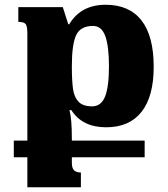

<svg xmlns="http://www.w3.org/2000/svg" viewBox="-20 -522 708 807"><path d="M282 69H588V139H282V162Q282 185 291.5 194Q301 203 320 203V265H95V139H38V69H95V-381Q95 -411 88 -420.5Q81 -430 57 -430V-492H244L267 -420H271Q320 -502 424 -502Q523 -502 574.5 -436.5Q626 -371 626 -241Q626 -117 575 -52Q524 13 426 13Q326 13 280 -59H272Q282 -22 282 59ZM282 -244Q282 -182 287 -147.5Q292 -113 310.5 -94Q329 -75 367 -75Q405 -75 421.5 -116Q438 -157 438 -243Q438 -328 422.5 -370.5Q407 -413 371 -413Q318 -413 300 -374Q282 -335 282 -244Z"/></svg>

Font: Noto Serif Armenian Black
Style: Regular
Weight: 900
Designer: Monotype Design team
Foundry: Monotype Imaging Inc.
Version: Version 1.000